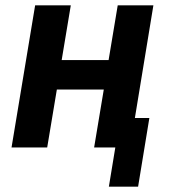

<svg xmlns="http://www.w3.org/2000/svg" viewBox="-20 -550 640 716"><path d="M386 146 410 0H331L367 -216H192L156 0H23L111 -530H244L210 -326H385L419 -530H552L483 -110H537L495 146Z"/></svg>

Font: Iosevka Curly XBdEx
Style: Italic
Weight: 800
Width: 7
Italic angle: -9°
Monospace: yes
Designer: Belleve Invis
Foundry: Belleve Invis
Version: Version 11.1.0; ttfautohint (v1.8.3)